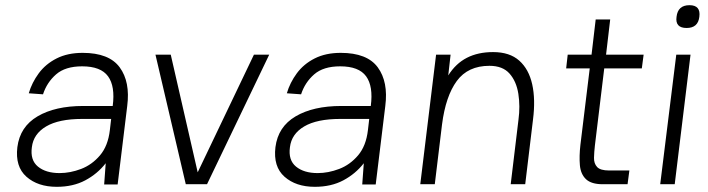

<svg xmlns="http://www.w3.org/2000/svg" viewBox="-20 -711 2734 741"><path d="M199 10Q126 10 82 -29Q38 -68 47 -143Q57 -222 125 -262Q193 -302 301 -302H415Q425 -378 397 -416.5Q369 -455 297 -455Q232 -455 196.5 -424Q161 -393 146 -347L91 -351Q103 -392 129.5 -428Q156 -464 198.5 -485.5Q241 -507 299 -507Q401 -507 442 -451Q483 -395 471 -302L434 1H382L388 -81Q356 -40 309 -15Q262 10 199 10ZM210 -43Q251 -43 293 -59Q335 -75 366 -111.5Q397 -148 404 -209L409 -252H297Q207 -252 158 -223Q109 -194 103 -143Q96 -93 126.5 -68Q157 -43 210 -43Z M697 0 580 -500H639L743 -46L960 -500H1019L779 0Z M1195 10Q1122 10 1078 -29Q1034 -68 1043 -143Q1053 -222 1121 -262Q1189 -302 1297 -302H1411Q1421 -378 1393 -416.5Q1365 -455 1293 -455Q1228 -455 1192.5 -424Q1157 -393 1142 -347L1087 -351Q1099 -392 1125.5 -428Q1152 -464 1194.5 -485.5Q1237 -507 1295 -507Q1397 -507 1438 -451Q1479 -395 1467 -302L1430 1H1378L1384 -81Q1352 -40 1305 -15Q1258 10 1195 10ZM1206 -43Q1247 -43 1289 -59Q1331 -75 1362 -111.5Q1393 -148 1400 -209L1405 -252H1293Q1203 -252 1154 -223Q1105 -194 1099 -143Q1092 -93 1122.5 -68Q1153 -43 1206 -43Z M1602 0 1663 -500H1719L1710 -420Q1739 -466 1782 -488Q1825 -510 1883 -510Q1947 -510 1984 -477Q2021 -444 2034 -385.5Q2047 -327 2037 -249L2007 0H1951L1981 -249Q1988 -301 1980.5 -349Q1973 -397 1946.5 -427Q1920 -457 1869 -457Q1786 -457 1743 -398.5Q1700 -340 1686 -231L1658 0Z M2171 -500H2263L2279 -636H2335L2319 -500H2464L2457 -447H2312L2276 -150Q2273 -124 2272.5 -102Q2272 -80 2284.5 -66.5Q2297 -53 2331 -53H2409L2402 0H2306Q2262 0 2241.5 -19.5Q2221 -39 2218 -73.5Q2215 -108 2220 -152L2256 -447H2165Z M2591 -646Q2596 -691 2641 -691Q2685 -691 2679 -646Q2674 -603 2630 -603Q2585 -603 2591 -646ZM2590 -500H2645L2584 0H2528Z"/></svg>

Font: Haskoy Light
Style: Italic
Weight: 300
Designer: Ertekin Erdin
Foundry: Ertekin Erdin
Version: Version 2.000; ttfautohint (v1.8.4.7-5d5b)